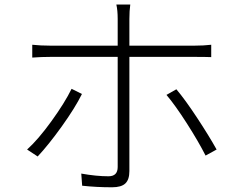

<svg xmlns="http://www.w3.org/2000/svg" viewBox="-20 -794 1040 834"><path d="M291 -408.2 335.9 -385.7Q306.6 -326.2 248.5 -245.1Q190.4 -164.1 143.6 -114.3L97.7 -144.5Q145.5 -187.5 203.1 -267.1Q260.7 -346.7 291 -408.2ZM826.2 -546.9H542V-50.8Q542 -13.7 524.4 2.9Q506.8 19.5 466.8 19.5Q398.4 19.5 336.9 12.7L333 -40Q398.4 -28.3 451.2 -28.3Q491.2 -28.3 491.2 -68.4V-546.9H199.2Q160.2 -546.9 120.1 -543.9V-599.6Q156.2 -595.7 198.2 -595.7H491.2V-711.9Q491.2 -749 485.4 -774.4H545.9Q542 -747.1 542 -711.9V-595.7H825.2Q865.2 -595.7 897.5 -599.6V-545.9Q873 -546.9 826.2 -546.9ZM703.1 -381.8 746.1 -406.2Q784.2 -361.3 835.9 -282.7Q887.7 -204.1 920.9 -144.5L873 -118.2Q841.8 -179.7 791.5 -258.3Q741.2 -336.9 703.1 -381.8Z"/></svg>

Font: Gen Shin Gothic Light
Style: Regular
Weight: 200
Designer: [Source Han Sans]
Ryoko NISHIZUKA  (kana & ideographs); Paul D. Hunt (Latin, Greek & Cyrillic); Wenlong ZHANG  (bopomofo
Version: Version 1.002.20150607